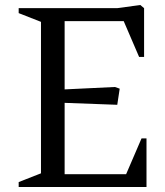

<svg xmlns="http://www.w3.org/2000/svg" viewBox="-20 -753 665 773"><path d="M55.2 0V-20L145 -55.2V-665L55.2 -700.2V-720.2H452.1L544.9 -732.9L560.1 -720.2V-523.9H540L478 -668H240.2V-393.1L442.9 -402.8L461.9 -396L452.1 -331.1L240.2 -338.9V-51.8H487.8L549.8 -195.8H569.8V0Z"/></svg>

Font: Amethysta
Style: Regular
Weight: 400
Designer: Konstantin Vinogradov, Alexei Vanyashin
Foundry: Cyreal (www.cyreal.org)
Version: Version 1.002